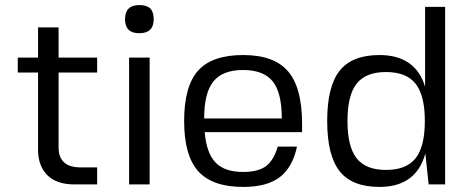

<svg xmlns="http://www.w3.org/2000/svg" viewBox="-20 -727 1856 757"><path d="M211 -146Q211 -67 298 -67H363V0H272Q203 0 166.5 -36.5Q130 -73 130 -137V-441H50V-500H130V-619H211V-500H363V-441H211Z M570 0H489V-500H570ZM529 -707Q559 -707 572.5 -693.5Q586 -680 586 -651Q586 -596 529 -596Q473 -596 473 -651Q473 -707 529 -707Z M787 -206Q794 -124 829.5 -86.5Q865 -49 939 -49Q997 -49 1028 -71.5Q1059 -94 1075 -149H1151Q1133 -66 1082.5 -28Q1032 10 939 10Q817 10 761.5 -52Q706 -114 706 -250Q706 -387 761 -448.5Q816 -510 939 -510Q1061 -510 1116 -445.5Q1171 -381 1171 -239V-206ZM1091 -260Q1091 -362 1055 -406.5Q1019 -451 938 -451Q858 -451 821.5 -406Q785 -361 785 -260Z M1656 -700H1735V0H1670L1657 -122Q1621 10 1476 10Q1368 10 1319 -52Q1270 -114 1270 -250Q1270 -386 1319 -448Q1368 -510 1476 -510Q1618 -510 1656 -385ZM1386 -397Q1350 -351 1350 -250Q1350 -149 1386 -103Q1422 -57 1502 -57Q1582 -57 1618.5 -103Q1655 -149 1655 -250Q1655 -351 1618.5 -397Q1582 -443 1502 -443Q1422 -443 1386 -397Z"/></svg>

Font: Fivo Sans Modern
Style: Regular
Weight: 400
Designer: Alexander Slobzheninov
Foundry: Alexander Slobzheninov
Version: 1.0